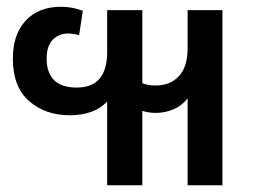

<svg xmlns="http://www.w3.org/2000/svg" viewBox="-20 -547 761 568"><path d="M297 1V-247Q278 -226 249.5 -216Q221 -206 187 -206Q114 -206 66 -248Q18 -290 18 -374Q18 -445 56 -486Q94 -527 161 -527Q174 -527 190 -524.5Q206 -522 225 -515L214 -443Q203 -446 195.5 -447Q188 -448 183 -448Q155 -448 136.5 -430Q118 -412 118 -373Q118 -332 140 -310Q162 -288 207 -288Q297 -288 297 -393V-517H401V-301Q418 -294 440 -294Q484 -294 509.5 -322Q535 -350 535 -404V-517H638V1H535V-256Q518 -234 493 -223.5Q468 -213 441 -213Q420 -213 401 -219V1Z"/></svg>

Font: Noto Sans Thai UI SemCond Med
Style: Regular
Weight: 500
Width: 4
Designer: Monotype Design Team
Foundry: Monotype Imaging Inc.
Version: Version 2.000; ttfautohint (v1.8.4.7-5d5b)